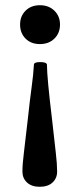

<svg xmlns="http://www.w3.org/2000/svg" viewBox="-20 -444 293 736"><path d="M132 272Q101 272 83.5 255.5Q66 239 66 214Q66 185 71.5 142Q77 99 86 18Q95 -65 101.5 -112Q108 -159 110 -196Q110 -206 134 -206Q159 -206 160 -196Q160 -171 165 -118Q170 -65 180 18Q189 100 194 142.5Q199 185 199 214Q199 239 181.5 255.5Q164 272 132 272ZM133 -275Q99 -275 78 -296Q57 -317 57 -350Q57 -382 78 -403Q99 -424 133 -424Q167 -424 188.5 -403Q210 -382 210 -350Q210 -317 188.5 -296Q167 -275 133 -275Z"/></svg>

Font: Junicode VF
Style: Regular
Weight: 400
Designer: Peter S. Baker
Version: Version 2.213